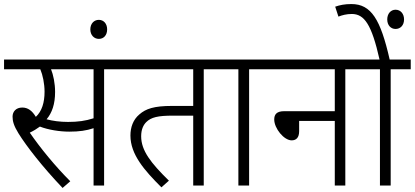

<svg xmlns="http://www.w3.org/2000/svg" viewBox="-20 -916 2048 948"><path d="M494 -574H594V-622H0V-574H179C191 -546 200 -503 200 -463C200 -410 187 -367 157 -339C139 -369 118 -385 90 -385C59 -385 42 -365 42 -340C42 -318 48 -295 71 -258C110 -195 189 -93 289 12L327 -21C253 -95 180 -184 127 -261C146 -270 162 -280 177 -291C218 -275 275 -266 322 -266C371 -266 406 -271 442 -283V0H494ZM316 -314C276 -314 240 -319 210 -327C237 -359 252 -402 252 -462C252 -505 243 -547 232 -574H442V-332C402 -319 364 -314 316 -314Z M426 -771C426 -742 445 -724 468 -724C492 -724 509 -742 509 -771C509 -799 492 -818 468 -818C444 -818 426 -799 426 -771Z M986 -574H1085V-622H580V-574H934V-393H829C740 -393 700 -379 668 -351C637 -325 624 -287 624 -247C624 -153 693 -75 777 9L814 -24C724 -112 677 -173 677 -243C677 -277 688 -299 702 -313C726 -337 760 -345 833 -345H934V0H986Z M1210 -574H1309V-622H1072V-574H1157V0H1210Z M1295 -622V-574H1633V-367H1383C1346 -367 1334 -351 1334 -326C1334 -282 1382 -223 1420 -223C1443 -223 1457 -237 1457 -268V-319H1633V0H1685V-574H1785V-622Z M1909 -574H2008V-622H1904C1859 -820 1813 -896 1715 -896C1682 -896 1658 -891 1635 -883L1651 -834C1669 -841 1691 -847 1717 -847C1779 -847 1815 -795 1854 -622H1771V-574H1856V0H1909ZM1892 -820C1892 -791 1910 -773 1933 -773C1957 -773 1975 -791 1975 -820C1975 -848 1958 -868 1933 -868C1909 -868 1892 -848 1892 -820Z"/></svg>

Font: Noto Sans Devanagari UI SemiCondensed Light
Style: Regular
Weight: 300
Width: 4
Designer: Jelle Bosma - Monotype Design Team
Foundry: Monotype Imaging Inc.
Version: Version 2.004